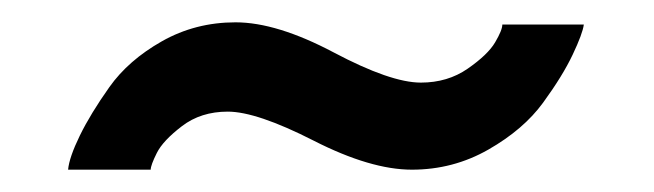

<svg xmlns="http://www.w3.org/2000/svg" viewBox="-20 -380 586 172"><path d="M191 -360Q228 -360 279 -333Q330 -306 357 -306Q381 -306 399 -318.5Q417 -331 423.5 -342Q430 -353 430 -358H503Q502 -350 493 -331Q484 -312 466.5 -288Q449 -264 417.5 -246Q386 -228 349 -228Q312 -228 261 -254Q210 -280 184 -280Q160 -280 143 -267Q126 -254 120.5 -243Q115 -232 115 -228H41Q42 -239 51.5 -258.5Q61 -278 78 -302Q95 -326 125 -343Q155 -360 191 -360Z"/></svg>

Font: Raleway-v4020
Style: Bold Italic
Weight: 700
Italic angle: -12°
Designer: Matt McInerney, Pablo Impallari, Rodrigo Fuenzalida
Foundry: Matt McInerney, Pablo Impallari, Rodrigo Fuenzalida
Version: Version 4.020;PS 004.020;hotconv 1.0.88;makeotf.lib2.5.64775